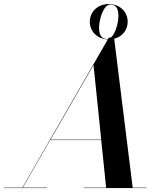

<svg xmlns="http://www.w3.org/2000/svg" viewBox="-66 -956 834 976"><path d="M-46 -2V0H174V-2H49.5L189 -244H448.5L473.5 -2H359V0H679V-2H608.5L514.5 -759C555.5 -769.5 583 -803 583 -845.5C583 -896.5 543 -935.5 487 -935.5C431 -935.5 390.5 -896.5 390.5 -845.5C390.5 -796 428.5 -758 482 -755.5L47.5 -2ZM437.5 -816.5C437.5 -856 460 -933 494.5 -933C526.5 -933 536 -908.5 536 -874C536 -842 521.5 -785 497.5 -765H487.5L483 -758C479.5 -757.5 479.5 -757.5 479.5 -757.5C447.5 -757.5 437.5 -782 437.5 -816.5ZM409.5 -625.5 448.5 -246H190.5Z"/></svg>

Font: Bodoni* 96pt Medium
Style: Italic
Weight: 500
Italic angle: -13°
Version: Version 2.3